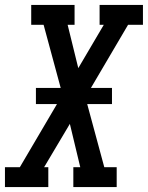

<svg xmlns="http://www.w3.org/2000/svg" viewBox="-44 -755 597 775"><path d="M-24 0V-80H36L186 -335H101V-400H201L132 -655H82V-735H257V-655H229L272 -480L375 -655H358V-735H533V-655H473L323 -400H408V-335H308L377 -80H427V0H252V-80H280L238 -255L134 -80H151V0Z"/></svg>

Font: Iosevka Slab Medium
Style: Italic
Weight: 500
Italic angle: -9°
Monospace: yes
Designer: Belleve Invis
Foundry: Belleve Invis
Version: Version 11.1.0; ttfautohint (v1.8.3)